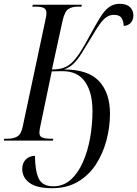

<svg xmlns="http://www.w3.org/2000/svg" viewBox="-42 -739 721 1009"><path d="M232 250Q151 250 113 222Q75 194 75 149Q75 118 93.5 99Q112 80 142 80Q142 156 161 198Q180 240 239 240Q291 240 329.5 205.5Q368 171 393.5 113.5Q419 56 431.5 -14Q444 -84 444 -156Q444 -253 405 -309Q366 -365 287 -365Q270 -365 257.5 -364.5Q245 -364 230 -364L172 -86Q165 -54 165 -42Q165 -22 181 -16Q197 -10 221 -10H238L236 0H-22L-20 -10H-1Q28 -10 48.5 -21.5Q69 -33 77 -72L196 -631Q200 -648 201 -656.5Q202 -665 202 -670Q202 -691 187.5 -697.5Q173 -704 146 -704H128L130 -714H388L386 -704H364Q337 -704 317.5 -691.5Q298 -679 287 -631L231 -374Q266 -374 291.5 -382.5Q317 -391 340 -414Q362 -437 383.5 -471Q405 -505 432 -556Q463 -613 485.5 -649Q508 -685 531.5 -702Q555 -719 587 -719Q623 -719 641 -701.5Q659 -684 659 -659Q659 -633 644 -618Q629 -603 608 -603Q608 -623 598 -642Q588 -661 557 -661Q536 -661 519 -650Q502 -639 483 -613Q464 -587 438 -542Q406 -489 384.5 -455Q363 -421 342 -402Q321 -383 294 -374Q421 -374 478.5 -312.5Q536 -251 536 -142Q536 -71 517.5 -1.5Q499 68 462 125Q425 182 367.5 216Q310 250 232 250Z"/></svg>

Font: Noto Serif Display Condensed
Style: Italic
Weight: 400
Width: 3
Italic angle: -12°
Designer: Monotype Design Team
Foundry: Monotype Imaging Inc.
Version: Version 2.009